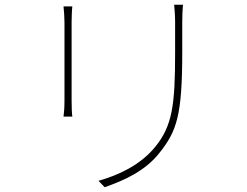

<svg xmlns="http://www.w3.org/2000/svg" viewBox="-20 -761 1040 807"><path d="M247 -734C249 -719 251 -684 251 -667V-337C251 -309 249 -284 247 -271H284C282 -284 281 -311 281 -337V-667C281 -683 282 -719 284 -734ZM712 -741C714 -720 716 -695 716 -668V-541C716 -320 705 -232 631 -142C568 -66 478 -25 394 -1L420 26C493 0 590 -39 653 -122C723 -211 746 -277 746 -542V-668C746 -695 747 -720 749 -741Z"/></svg>

Font: Noto Sans CJK JP Thin
Style: Regular
Weight: 250
Designer: Ryoko NISHIZUKA (kana & ideographs); Paul D. Hunt (Latin, Greek & Cyrillic); Wenlong ZHANG (bopomofo); Sandoll Communica
Foundry: Adobe Systems Incorporated
Version: Version 1.004;PS 1.004;hotconv 1.0.82;makeotf.lib2.5.63406